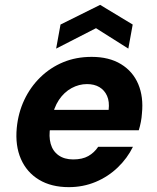

<svg xmlns="http://www.w3.org/2000/svg" viewBox="-20 -758 646 790"><path d="M263 12Q191 12 140.5 -18.5Q90 -49 66 -104Q42 -159 49 -232Q55 -294 80 -347Q105 -400 146 -440Q187 -480 240 -502Q293 -524 357 -524Q429 -524 478 -494Q527 -464 549 -411.5Q571 -359 564 -291Q563 -274 559.5 -256Q556 -238 551 -222H146L161 -306H427Q431 -340 420.5 -363.5Q410 -387 389 -399.5Q368 -412 338 -412Q305 -412 274.5 -395.5Q244 -379 222.5 -347Q201 -315 192 -266L187 -236Q180 -197 188.5 -166.5Q197 -136 221 -119Q245 -102 281 -102Q319 -102 343.5 -116Q368 -130 384 -154H527Q504 -107 464.5 -69Q425 -31 373.5 -9.5Q322 12 263 12ZM211 -558 229 -657 392 -738 526 -657 508 -558 375 -642Z"/></svg>

Font: DM Sans 12pt ExtraBold
Style: Italic
Weight: 800
Italic angle: -10°
Version: Version 4.004;gftools[0.9.30]